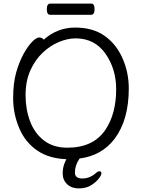

<svg xmlns="http://www.w3.org/2000/svg" viewBox="-20 -866 785 1066"><path d="M486 -784H258Q240 -784 240 -815Q240 -846 259 -846H487Q505 -846 505 -815Q505 -784 486 -784ZM354 -46Q498 -46 565 -145Q625 -234 625 -371Q625 -483 565.5 -568Q506 -653 399 -653Q356 -653 307.5 -633Q259 -613 217 -573.5Q175 -534 148.5 -475Q122 -416 122 -337.5Q122 -259 147 -192.5Q172 -126 224 -86Q276 -46 354 -46ZM223 -646Q299 -713 397 -713Q495 -713 560 -667.5Q625 -622 660 -543Q695 -464 695 -375Q695 -200 616 -95Q545 -2 422 14Q396 51 396 92Q396 125 437 125Q478 125 511 96Q522 85 532.5 85Q543 85 543 96.5Q543 108 526.5 128Q510 148 483.5 164Q457 180 417 180Q377 180 352.5 156.5Q328 133 328 97Q328 61 342 32Q345 24 349 18Q253 14 190 -28Q120 -75 86.5 -155Q53 -235 53 -319.5Q53 -404 69.5 -462.5Q86 -521 110 -565Q134 -609 158 -633.5Q182 -658 197.5 -658Q213 -658 223 -646Z"/></svg>

Font: LXGW WenKai
Style: Regular
Weight: 400
Designer: LXGW / Fontworks Inc.
Foundry: LXGW / Fontworks Inc.
Version: Version 1.520; June 14, 2025